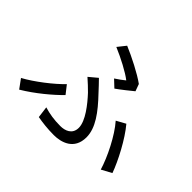

<svg xmlns="http://www.w3.org/2000/svg" viewBox="-163 -1036 1326 1326"><g transform="rotate(45 500.0 -373.5)"><path d="M554 -499C591 -525 646 -569 670 -589L651 -641C592 -684 483 -739 407 -771L360 -712C436 -680 528 -632 572 -597C557 -584 529 -564 503 -547ZM324 9C368 17 423 24 485 24C557 24 656 -4 656 -125C656 -215 591 -303 498 -400C475 -425 450 -452 426 -476L365 -425C393 -401 423 -372 445 -350C499 -292 572 -201 572 -134C572 -70 518 -52 473 -52C411 -52 363 -60 313 -75ZM957 -77C926 -164 852 -306 784 -386L717 -349C785 -272 855 -131 883 -37ZM347 -229 300 -289C243 -228 128 -139 46 -95L94 -29C190 -86 289 -169 347 -229Z"/></g></svg>

Font: Noto Sans Mono CJK SC Regular
Style: Regular
Weight: 400
Designer: Ryoko NISHIZUKA (kana & ideographs); Paul D. Hunt (Latin, Greek & Cyrillic); Wenlong ZHANG (bopomofo); Sandoll Communica
Foundry: Adobe Systems Incorporated
Version: Version 1.005;PS 1.005;hotconv 1.0.96;makeotf.lib2.5.65012